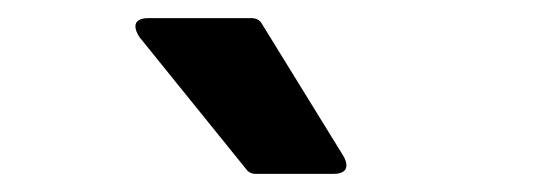

<svg xmlns="http://www.w3.org/2000/svg" viewBox="-20 -752 589 212"><path d="M252 -565C254 -562 258 -560 262 -560H348C372 -560 359 -580 359 -580L269 -726C267 -730 262 -732 258 -732H144C119 -732 134 -711 134 -711Z"/></svg>

Font: Falling Sky
Style: Bd
Weight: 700
Designer: Paul D. Hunt
Foundry: Adobe Systems Incorporated
Version: Version 1.02